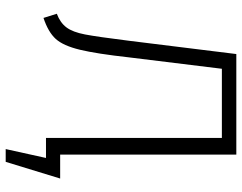

<svg xmlns="http://www.w3.org/2000/svg" viewBox="-110 -616 870 691"><g transform="rotate(90 325.5 -270.0)"><path d="M562 145H516L548 0H476V-633H227L186 -299Q173 -182 158.5 -122Q144 -62 119.5 -35Q95 -8 44 9L29 -39Q61 -51 78 -73.5Q95 -96 103.5 -140.5Q112 -185 126 -297L174 -685H536V-51H622Z"/></g></svg>

Font: Trujillo Light
Style: Regular
Weight: 300
Designer: Fira Sans original fonts by bBox Type GmbH, Carrois Corporate GbR, & Edenspiekermann AG / Changes by Cristiano Sobral
Foundry: Fira Sans original fonts by bBox Type GmbH, Carrois Corporate GbR, & Edenspiekermann AG / Changes by Cristiano Sobral
Version: Version 4.301;July 28, 2020;FontCreator 13.0.0.2655 64-bit